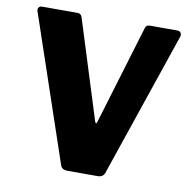

<svg xmlns="http://www.w3.org/2000/svg" viewBox="-82 -824 907 906"><g transform="rotate(10 371.5 -371.0)"><path d="M696 -742Q707 -742 712 -734Q717 -726 714 -716L478 -23Q471 0 444 0H299Q271 0 265 -23L30 -716Q26 -726 31 -734Q36 -742 47 -742H217Q235 -742 240 -723L388 -252Q394 -236 399 -253L541 -723Q545 -742 564 -742H696Z"/></g></svg>

Font: Libre Franklin ExtraBold
Style: Regular
Weight: 800
Designer: Pablo Impallari, Rodrigo Fuenzalida, Nhung Nguyen
Foundry: Impallari Type
Version: Version 3.000